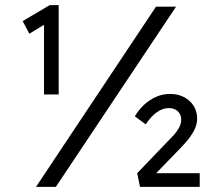

<svg xmlns="http://www.w3.org/2000/svg" viewBox="-20 -726 834 746"><path d="M151 -654 160 -635 94 -595 68 -644 173 -706H208V-359H180Q172 -359 165 -359Q158 -359 151 -359ZM120 0 586 -700H664L197 0ZM524 0 513 -53 630 -175Q642 -187 654.5 -200.5Q667 -214 675.5 -229.5Q684 -245 684 -261Q684 -281 671 -293.5Q658 -306 636 -306Q612 -306 589.5 -290Q567 -274 546 -243L504 -274Q519 -300 540.5 -319.5Q562 -339 587 -350Q612 -361 641 -361Q672 -361 695.5 -348.5Q719 -336 732.5 -314.5Q746 -293 746 -265Q746 -241 733.5 -218Q721 -195 703.5 -175Q686 -155 669 -138L576 -42L581 -53H756V0Z"/></svg>

Font: Mach Light
Style: Regular
Weight: 300
Version: Version 1.002